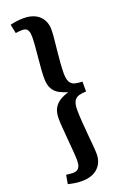

<svg xmlns="http://www.w3.org/2000/svg" viewBox="-194 -881 761 1167"><g transform="rotate(-20 186.0 -297.0)"><path d="M120 229Q97 229 75 225.5Q53 222 33 217L43 160Q54 161 65.5 162.5Q77 164 87 164Q102 164 112.5 158.5Q123 153 129.5 139Q136 125 136 100Q136 79 133 42.5Q130 6 126.5 -35.5Q123 -77 120 -115Q117 -153 117 -175Q117 -219 132.5 -244.5Q148 -270 173 -284.5Q198 -299 227 -307Q198 -316 173 -329Q148 -342 133 -367.5Q118 -393 118 -438Q118 -460 120.5 -496Q123 -532 127 -570.5Q131 -609 133.5 -643Q136 -677 136 -697Q136 -723 130.5 -736Q125 -749 116 -753.5Q107 -758 95 -758Q82 -758 71 -757Q60 -756 50 -754L38 -812Q57 -817 79.5 -820Q102 -823 124 -823Q189 -823 225 -789.5Q261 -756 261 -699Q261 -676 257.5 -641Q254 -606 250 -567.5Q246 -529 243 -491.5Q240 -454 240 -425Q240 -385 251.5 -366.5Q263 -348 284 -343.5Q305 -339 330 -338V-274Q305 -274 284.5 -268.5Q264 -263 252.5 -245Q241 -227 241 -187Q241 -156 244 -115Q247 -74 250.5 -32.5Q254 9 257.5 45Q261 81 261 103Q261 161 224 195Q187 229 120 229Z"/></g></svg>

Font: Literata 18pt SemiBold
Style: Regular
Weight: 600
Designer: Latin by Veronika Burian and Jose Scaglione. Greek by Irene Vlachou. Cyrillic by Vera Evstafieva.
Foundry: TypeTogether
Version: Version 3.103;gftools[0.9.29]